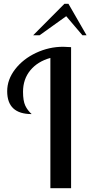

<svg xmlns="http://www.w3.org/2000/svg" viewBox="-20 -998 479 1018"><path d="M356.9 -748V0H247.1V-690.9Q179.2 -671.9 140.6 -625Q102.1 -578.1 102.1 -511.2Q102.1 -463.4 114 -438Q126 -412.6 147.9 -393.1Q18.1 -393.1 18.1 -514.2Q18.1 -576.2 60.3 -630.9Q102.5 -685.5 171.4 -717.8Q240.2 -750 314.9 -750Q330.6 -750 356.9 -748ZM439 -811H417L331.1 -912.1L189.9 -811H155.8L321.8 -978H342.8Z"/></svg>

Font: Lobster Two
Style: Regular
Weight: 400
Designer: Pablo Impallari
Foundry: Pablo Impallari. www.impallari.com
Version: Version 1.006